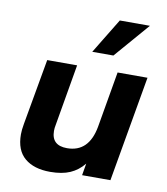

<svg xmlns="http://www.w3.org/2000/svg" viewBox="-80 -763 730 841"><g transform="rotate(10 285.0 -343.0)"><path d="M199 10Q127 10 86 -24.5Q45 -59 45 -130Q45 -149 50 -177L102 -470H235L188 -197Q185 -183 185 -170Q185 -105 254 -105Q351 -105 372 -221L415 -470H548L466 0H340L349 -53Q323 -21 287.5 -5.5Q252 10 199 10ZM290 -540 385 -696H519L384 -540Z"/></g></svg>

Font: Celebes
Style: Bold Italic
Weight: 700
Italic angle: -10°
Designer: Anugrah Pasau
Foundry: Lafontype
Version: Version 1.000; ttfautohint (v1.8.4)